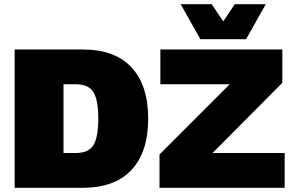

<svg xmlns="http://www.w3.org/2000/svg" viewBox="-20 -896 1393 916"><path d="M1154 -709H936L842 -876H990L1045 -794L1100 -876H1248ZM374 -660Q528 -660 607.5 -574.5Q687 -489 687 -330Q687 -171 607.5 -85.5Q528 0 374 0H50V-660ZM994 -166H1338V0H741V-159L1076 -494H745V-660H1327V-501ZM341 -166Q403 -166 426 -204Q449 -242 449 -330Q449 -418 426 -456Q403 -494 341 -494H283V-166Z"/></svg>

Font: Elaine Sans Black
Style: Regular
Weight: 900
Designer: Wei Huang
Foundry: Wei Huang
Version: Version 2.001;December 24, 2019;FontCreator 12.0.0.2547 64-b